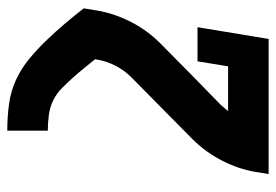

<svg xmlns="http://www.w3.org/2000/svg" viewBox="-138 -422 775 540"><g transform="rotate(90 250.0 -152.5)"><path d="M347 215Q309 215 272.5 210Q236 205 204 190Q172 175 145 152.5Q118 130 94 105Q70 80 47.5 53.5Q25 27 4 0L10 -37Q18 -85 41.5 -131.5Q65 -178 102 -215L189 -301L276 -386Q280 -391 284.5 -396Q289 -401 293 -406H167L153 -320H57L90 -520H470L464 -483Q456 -435 432 -388.5Q408 -342 371 -305L198 -134Q178 -114 165 -88.5Q152 -63 148 -37L147 -32Q160 -16 173 0Q186 16 200 31.5Q214 47 228.5 61.5Q243 76 262 85.5Q281 95 303 98Q325 101 347 101H348V215Z"/></g></svg>

Font: Iosevka Curly Slab Heavy
Style: Italic
Weight: 900
Italic angle: -9°
Monospace: yes
Designer: Belleve Invis
Foundry: Belleve Invis
Version: Version 22.1.2; ttfautohint (v1.8.4)